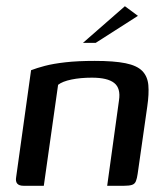

<svg xmlns="http://www.w3.org/2000/svg" viewBox="-20 -598 535 618"><path d="M56 0Q27 0 32 -28L80 -372Q98 -379 124.5 -386Q151 -393 190.5 -397.5Q230 -402 285 -402Q347 -402 384 -394.5Q421 -387 438 -369.5Q455 -352 457.5 -324Q460 -296 454 -255L423 -38Q421 -24 417.5 -15Q414 -6 405 -3Q396 0 379 0H325L363 -275Q369 -314 347.5 -331Q326 -348 276 -348Q239 -348 210 -342Q181 -336 167 -325L121 0ZM247 -460 382 -578 424 -547 288 -460Z"/></svg>

Font: Genos Medium
Style: Italic
Weight: 500
Italic angle: -8°
Designer: Robert E. Leuschke
Foundry: Robert E. Leuschke
Version: Version 1.010